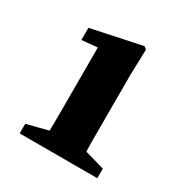

<svg xmlns="http://www.w3.org/2000/svg" viewBox="-149 -761 858 885"><g transform="rotate(30 280.0 -318.0)"><path d="M73 0V-51L186 -80Q187 -112 187 -144Q187 -176 187 -207V-523L104 -515V-580L370 -636L384 -626L380 -484V-207Q380 -176 380 -144.5Q380 -113 381 -81L486 -51V0Z"/></g></svg>

Font: Source Serif 4 Black
Style: Regular
Weight: 900
Designer: Frank Grießhammer
Foundry: Adobe
Version: Version 4.005;hotconv 1.1.0;makeotfexe 2.6.0